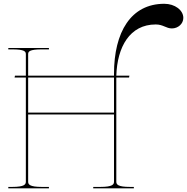

<svg xmlns="http://www.w3.org/2000/svg" viewBox="-20 -1020 1013 1040"><path d="M25 -760V-752.5H45C113.5 -752.5 120 -741 120 -726.5V-610H61L59 -600H120V-36C120 -21.5 113.5 -7.5 45 -7.5H25V0H245V-7.5H207.5C139 -7.5 132.5 -21.5 132.5 -36V-400H597.5V-36C597.5 -21.5 591 -7.5 522.5 -7.5H485V0H705V-7.5H685C616.5 -7.5 610 -21.5 610 -36V-600H679L681 -610H610C615 -766 683 -887.5 823.5 -887.5C864 -887.5 880 -866 911 -866C945 -866 973 -891.5 973 -923C973 -965 927 -999.5 870 -999.5C689.5 -999.5 597.5 -847 597.5 -620V-610H132.5V-726.5C132.5 -741 139 -752.5 207.5 -752.5H245V-760ZM597.5 -600V-410H132.5V-600Z"/></svg>

Font: ZnikomitNo24
Style: Regular
Weight: 500
Designer: gluk
Foundry: gluk
Version: Version 0.55